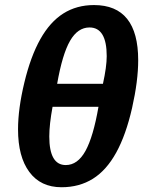

<svg xmlns="http://www.w3.org/2000/svg" viewBox="-20 -745 598 774"><path d="M358.9 -724.6Q537.1 -724.6 537.1 -502Q537.1 -418.9 512.5 -310.1Q487.8 -201.2 448.5 -129.9Q409.2 -58.6 354.5 -24.4Q299.8 9.8 228 9.8Q144 9.8 98.4 -51.5Q52.7 -112.8 52.7 -223.6Q52.7 -306.2 78.1 -411.9Q103.5 -517.6 142.6 -587.2Q181.6 -656.7 235.4 -690.7Q289.1 -724.6 358.9 -724.6ZM245.1 -79.6Q293 -79.6 324.5 -136.5Q356 -193.4 377 -314.5H191.9Q178.7 -243.2 178.7 -194.8Q178.7 -79.6 245.1 -79.6ZM340.8 -634.3Q293.5 -634.3 262.5 -580.6Q231.4 -526.9 210.4 -407.2H395Q410.2 -476.1 410.2 -518.6Q410.2 -634.3 340.8 -634.3Z"/></svg>

Font: Liberation Sans
Style: Bold Italic
Weight: 700
Italic angle: -12°
Designer: Steve Matteson
Foundry: Ascender Corporation
Version: Version 2.1.5